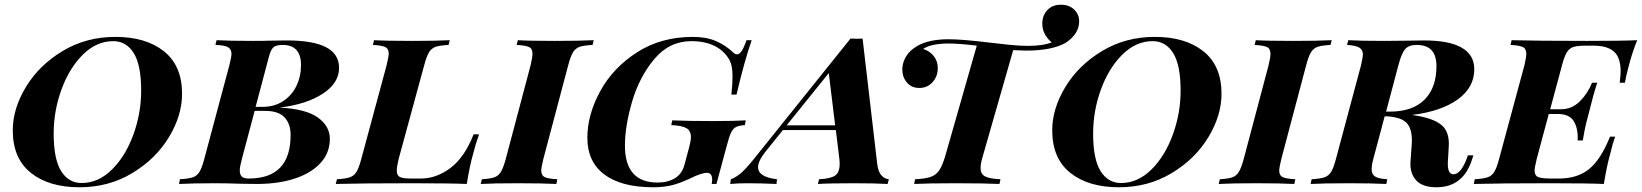

<svg xmlns="http://www.w3.org/2000/svg" viewBox="-20 -778 6944 812"><path d="M34 -227Q34 -318 89.5 -410Q145 -502 244.5 -562Q344 -622 468 -622Q597 -622 673.5 -561Q750 -500 750 -381Q750 -290 694.5 -198Q639 -106 539.5 -46Q440 14 316 14Q187 14 110.5 -47Q34 -108 34 -227ZM207 -213Q207 -105 238.5 -54.5Q270 -4 325 -4Q396 -4 453.5 -61Q511 -118 544 -208.5Q577 -299 577 -395Q577 -503 545.5 -553.5Q514 -604 459 -604Q388 -604 330.5 -547Q273 -490 240 -399.5Q207 -309 207 -213Z M1163 -323Q1275 -317 1325 -280.5Q1375 -244 1375 -191Q1375 -131 1335 -88Q1295 -45 1225.5 -22.5Q1156 0 1067 0L994 -1Q934 -3 895 -3Q790 -3 737 0L741 -20Q777 -22 795 -28Q813 -34 823.5 -51Q834 -68 844 -106L950 -502Q959 -538 959 -550Q959 -570 944 -578.5Q929 -587 891 -588L896 -608Q947 -605 1051 -605Q1096 -605 1119 -606L1192 -607Q1305 -607 1359.5 -578Q1414 -549 1414 -491Q1414 -427 1345.5 -382Q1277 -337 1163 -323ZM1253 -503Q1253 -588 1175 -588Q1148 -588 1136.5 -578Q1125 -568 1117 -537L1061 -326H1089Q1140 -326 1177 -350Q1214 -374 1233.5 -414.5Q1253 -455 1253 -503ZM1102 -309H1057L1003 -106Q994 -72 994 -57Q994 -40 1002.5 -31.5Q1011 -23 1032 -23Q1209 -23 1209 -207Q1209 -254 1183.5 -281.5Q1158 -309 1102 -309Z M1980 -124Q1967 -79 1954 0Q1886 -3 1724 -3Q1508 -3 1400 0L1405 -20Q1441 -22 1459 -28Q1477 -34 1487.5 -51Q1498 -68 1508 -106L1615 -502Q1624 -540 1624 -551Q1624 -572 1609.5 -579Q1595 -586 1557 -588L1562 -608Q1613 -605 1726 -605Q1821 -605 1882 -608L1877 -588Q1840 -586 1822.5 -580Q1805 -574 1794.5 -557Q1784 -540 1774 -502L1666 -106Q1658 -72 1658 -57Q1658 -36 1671 -29.5Q1684 -23 1718 -23H1760Q1826 -23 1885.5 -68Q1945 -113 1983 -210H2006Q1990 -165 1980 -124Z M2269 -57Q2269 -36 2283.5 -29Q2298 -22 2337 -20L2333 0Q2276 -3 2170 -3Q2065 -3 2013 0L2018 -20Q2053 -22 2070.5 -28Q2088 -34 2098.5 -51.5Q2109 -69 2119 -106L2224 -502Q2232 -536 2232 -550Q2232 -572 2217.5 -579Q2203 -586 2165 -588L2170 -608Q2219 -605 2327 -605Q2427 -605 2491 -608L2486 -588Q2449 -586 2431.5 -580Q2414 -574 2403.5 -557Q2393 -540 2383 -502L2278 -106Q2269 -68 2269 -57Z M2990 0Q2992 -12 2992 -17Q2992 -47 2970 -47Q2946 -47 2898 -23Q2853 -2 2819 6Q2785 14 2743 14Q2608 14 2536 -40Q2464 -94 2464 -195Q2464 -293 2518.5 -392.5Q2573 -492 2674.5 -557Q2776 -622 2910 -622Q2967 -622 3007.5 -604.5Q3048 -587 3080 -557Q3089 -548 3097 -548Q3107 -548 3116.5 -562Q3126 -576 3137 -608H3159Q3127 -516 3095 -378H3073Q3078 -421 3078 -453Q3078 -477 3075 -494Q3072 -511 3064 -526Q3042 -564 3001.5 -584Q2961 -604 2904 -604Q2811 -604 2747.5 -528.5Q2684 -453 2653.5 -349Q2623 -245 2623 -162Q2623 -6 2761 -6Q2805 -6 2835.5 -25Q2866 -44 2876 -86L2894 -153Q2902 -182 2902 -198Q2902 -225 2883 -236Q2864 -247 2819 -249L2823 -269Q2885 -266 2994 -266Q3088 -266 3134 -269L3130 -249Q3105 -247 3093 -241Q3081 -235 3072.5 -218.5Q3064 -202 3054 -163L3010 0Z M3739 -20 3734 0Q3683 -3 3589 -3Q3487 -3 3439 0L3444 -20Q3491 -22 3511 -35Q3531 -48 3531 -84Q3531 -97 3530 -104L3515 -228H3291L3217 -136Q3186 -97 3186 -71Q3186 -29 3266 -20L3264 0Q3198 -3 3142 -3Q3098 -3 3068 0L3071 -20Q3098 -30 3122.5 -54Q3147 -78 3187 -129L3577 -615L3603 -614L3628 -615L3690 -84Q3694 -51 3708 -36Q3722 -21 3739 -20ZM3512 -248 3485 -469 3307 -248Z M4544 -688Q4544 -635 4487 -597Q4429 -564 4319 -564Q4303 -564 4265 -566L4136 -116Q4127 -86 4127 -67Q4127 -42 4146 -32Q4165 -22 4211 -20L4207 0Q4143 -3 4022 -3Q3903 -3 3846 0L3850 -20Q3893 -22 3916 -30Q3939 -38 3952 -57.5Q3965 -77 3977 -116L4111 -585Q4035 -594 3992 -594Q3918 -594 3884 -571Q3911 -563 3928.5 -541.5Q3946 -520 3946 -490Q3946 -455 3924 -430.5Q3902 -406 3868 -406Q3835 -406 3815.5 -429Q3796 -452 3796 -484Q3796 -512 3811.5 -538.5Q3827 -565 3860 -584Q3909 -612 3992 -612Q4048 -612 4164 -598Q4206 -593 4249 -588.5Q4292 -584 4326 -584Q4392 -584 4428 -599Q4411 -612 4399.5 -632.5Q4388 -653 4388 -678Q4388 -712 4409 -735Q4430 -758 4467 -758Q4502 -758 4523 -737.5Q4544 -717 4544 -688Z M4430 -227Q4430 -318 4485.5 -410Q4541 -502 4640.5 -562Q4740 -622 4864 -622Q4993 -622 5069.5 -561Q5146 -500 5146 -381Q5146 -290 5090.5 -198Q5035 -106 4935.5 -46Q4836 14 4712 14Q4583 14 4506.5 -47Q4430 -108 4430 -227ZM4603 -213Q4603 -105 4634.5 -54.5Q4666 -4 4721 -4Q4792 -4 4849.5 -61Q4907 -118 4940 -208.5Q4973 -299 4973 -395Q4973 -503 4941.5 -553.5Q4910 -604 4855 -604Q4784 -604 4726.5 -547Q4669 -490 4636 -399.5Q4603 -309 4603 -213Z M5390 -57Q5390 -36 5404.5 -29Q5419 -22 5458 -20L5454 0Q5397 -3 5291 -3Q5186 -3 5134 0L5139 -20Q5174 -22 5191.5 -28Q5209 -34 5219.5 -51.5Q5230 -69 5240 -106L5345 -502Q5353 -536 5353 -550Q5353 -572 5338.5 -579Q5324 -586 5286 -588L5291 -608Q5340 -605 5448 -605Q5548 -605 5612 -608L5607 -588Q5570 -586 5552.5 -580Q5535 -574 5524.5 -557Q5514 -540 5504 -502L5399 -106Q5390 -68 5390 -57Z M6188 -121H6211L6207 -108Q6188 -46 6150 -16Q6112 14 6055 14Q5996 14 5969.5 -15Q5943 -44 5945 -91L5950 -162Q5951 -170 5951 -185Q5951 -235 5928.5 -258.5Q5906 -282 5847 -286H5836L5788 -106Q5781 -81 5781 -61Q5781 -41 5795.5 -31.5Q5810 -22 5847 -20L5843 0Q5783 -3 5686 -3Q5576 -3 5523 0L5527 -20Q5563 -22 5581 -28Q5599 -34 5609.5 -51Q5620 -68 5630 -106L5736 -502Q5744 -538 5744 -547Q5744 -567 5729 -576.5Q5714 -586 5677 -588L5682 -608Q5733 -605 5834 -605L5936 -606Q5961 -607 6002 -607Q6215 -607 6215 -485Q6215 -408 6145 -357.5Q6075 -307 5952 -292L5957 -291Q6040 -279 6075.5 -250Q6111 -221 6107 -158L6104 -105Q6103 -98 6103 -85Q6103 -41 6127 -41Q6158 -41 6183 -107ZM5894 -502 5842 -306H5859Q5954 -306 6004.5 -356.5Q6055 -407 6055 -498Q6055 -543 6034.5 -565.5Q6014 -588 5970 -588Q5938 -588 5922.5 -570Q5907 -552 5894 -502Z M6904 -608Q6882 -554 6867 -494Q6858 -462 6852 -428H6830Q6834 -462 6834 -475Q6834 -535 6805.5 -560Q6777 -585 6718 -585H6687Q6652 -585 6634.5 -579.5Q6617 -574 6606.5 -557Q6596 -540 6586 -502L6536 -316H6582Q6628 -316 6661.5 -349.5Q6695 -383 6713 -428H6735Q6718 -377 6701 -306Q6694 -281 6687.5 -254.5Q6681 -228 6674 -184H6652Q6655 -231 6637 -263.5Q6619 -296 6567 -296H6530L6479 -106Q6470 -68 6470 -57Q6470 -36 6484.5 -29.5Q6499 -23 6537 -23H6574Q6651 -23 6700.5 -63Q6750 -103 6789 -200H6811Q6799 -168 6789 -124Q6776 -79 6763 0Q6695 -3 6534 -3Q6321 -3 6213 0L6217 -20Q6253 -22 6271 -28Q6289 -34 6299.5 -51Q6310 -68 6320 -106L6427 -502Q6435 -536 6435 -550Q6435 -572 6420.5 -579Q6406 -586 6368 -588L6373 -608Q6480 -605 6693 -605Q6840 -605 6904 -608Z"/></svg>

Font: Playfair Display SC
Style: Bold Italic
Weight: 700
Italic angle: -14°
Designer: Claus Eggers Sørensen
Foundry: Claus Eggers Sørensen
Version: Version 1.200; ttfautohint (v1.6)